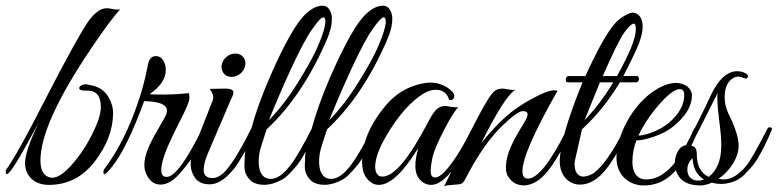

<svg xmlns="http://www.w3.org/2000/svg" viewBox="-45 -647 2730 674"><path d="M309 -272C309 -252 303 -230 292 -205C272 -158 246 -115 215 -78C184 -41 159 -23 138 -23C135 -23 133 -23 131 -24C108 -29 97 -49 97 -84C97 -170 156 -300 273 -474C320 -544 355 -591 377 -614C372 -613 363 -613 352 -615C341 -617 336 -618 335 -618H330C329 -618 329 -618 329 -618C308 -618 286 -602 263 -569C235 -527 186 -438 116 -302C47 -166 0 -83 -23 -52C-24 -49 -25 -47 -25 -45C-25 -35 -22 -33 -15 -39C1 -54 36 -114 91 -217C59 -150 43 -103 43 -75C43 -28 77 2 126 2C193 2 247 -26 289 -82C331 -137 352 -194 352 -251C352 -267 348 -283 339 -300C326 -327 303 -344 268 -349C238 -359 214 -328 254 -329H262C293 -329 309 -310 309 -272Z M537 -401C537 -409 536 -416 534 -422C527 -441 517 -450 502 -450C487 -450 478 -440 474 -419C463 -358 444 -294 417 -227C390 -160 357 -101 320 -52C319 -49 318 -47 318 -45C318 -35 321 -33 328 -39C367 -76 407 -150 449 -260L461 -292C514 -291 541 -280 541 -259C541 -254 540 -249 538 -244C536 -239 527 -223 510 -194C493 -165 481 -141 473 -121C458 -81 461 -58 465 -46C475 -15 493 1 519 1C542 1 567 -14 592 -45C635 -94 650 -129 667 -164C676 -182 680 -192 680 -195C680 -202 673 -210 664 -193C609 -82 568 -26 540 -26C518 -26 515 -51 532 -102C548 -147 571 -190 586 -221C599 -246 620 -287 620 -304C620 -313 619 -318 618 -320C550 -313 507 -315 480 -316C518 -343 537 -371 537 -401Z M733 -418C730 -395 745 -377 768 -377C791 -377 812 -395 816 -418C820 -441 804 -459 781 -459C758 -459 737 -441 733 -418ZM701 -22C680 -22 670 -32 670 -51C670 -68 676 -89 687 -114L767 -301C780 -325 777 -336 746 -336L691 -335C707 -314 704 -301 701 -293L637 -130C620 -87 619 -51 640 -22C651 -7 668 0 692 0C717 0 743 -16 770 -47C780 -58 791 -74 803 -95C816 -116 824 -132 828 -141C833 -150 838 -161 843 -172C854 -196 852 -198 849 -201C844 -205 840 -202 835 -192C797 -116 766 -66 741 -41C727 -28 714 -22 701 -22Z M905 -19C858 -19 859 -84 868 -120C876 -149 890 -188 891 -193C970 -266 1039 -366 1096 -493C1112 -528 1120 -556 1120 -579C1120 -585 1120 -590 1119 -594C1114 -616 1103 -627 1088 -627C1066 -627 1044 -615 1021 -591C998 -567 959 -507 902 -376C874 -311 852 -250 837 -195C836 -192 833 -181 826 -161C820 -141 816 -120 814 -99C815 -64 804 -43 837 -11C860 6 904 9 951 -20C968 -31 990 -58 1001 -71C1013 -86 1032 -122 1037 -133L1051 -163L1064 -191C1066 -196 1065 -199 1062 -202C1057 -204 1052 -200 1047 -191C996 -91 953 -19 905 -19ZM1090 -586C1099 -586 1105 -565 1073 -490C1058 -453 1033 -409 1000 -356C967 -303 933 -260 899 -225C919 -276 945 -336 976 -404C1008 -473 1033 -520 1052 -546C1071 -573 1083 -586 1090 -586Z M1117 -19C1070 -19 1071 -84 1080 -120C1088 -149 1102 -188 1103 -193C1182 -266 1251 -366 1308 -493C1324 -528 1332 -556 1332 -579C1332 -585 1332 -590 1331 -594C1326 -616 1315 -627 1300 -627C1278 -627 1256 -615 1233 -591C1210 -567 1171 -507 1114 -376C1086 -311 1064 -250 1049 -195C1048 -192 1045 -181 1038 -161C1032 -141 1028 -120 1026 -99C1027 -64 1016 -43 1049 -11C1072 6 1116 9 1163 -20C1180 -31 1202 -58 1213 -71C1225 -86 1244 -122 1249 -133L1263 -163L1276 -191C1278 -196 1277 -199 1274 -202C1269 -204 1264 -200 1259 -191C1208 -91 1165 -19 1117 -19ZM1302 -586C1311 -586 1317 -565 1285 -490C1270 -453 1245 -409 1212 -356C1179 -303 1145 -260 1111 -225C1131 -276 1157 -336 1188 -404C1220 -473 1245 -520 1264 -546C1283 -573 1295 -586 1302 -586Z M1482 -24C1462 -24 1465 -53 1473 -94C1478 -115 1491 -147 1513 -189C1535 -232 1552 -259 1564 -271C1553 -268 1524 -275 1519 -275C1492 -275 1479 -260 1454 -211C1389 -88 1337 -27 1297 -27C1264 -27 1259 -83 1311 -170C1332 -206 1354 -237 1378 -264C1420 -309 1455 -332 1484 -332C1509 -332 1525 -320 1532 -296C1549 -293 1556 -310 1543 -325C1522 -346 1496 -357 1465 -357C1454 -357 1442 -355 1429 -352C1382 -341 1343 -316 1311 -279C1254 -212 1226 -145 1226 -80C1226 -46 1236 -22 1256 -8C1265 -1 1274 2 1285 2C1324 2 1370 -41 1423 -127C1410 -79 1410 -46 1422 -26C1434 -7 1450 2 1469 2C1511 2 1563 -60 1624 -184C1626 -189 1627 -193 1627 -196C1627 -202 1624 -204 1619 -202C1616 -201 1613 -198 1610 -192C1583 -137 1556 -93 1529 -59C1510 -36 1495 -24 1482 -24Z M1912 -328C1909 -329 1905 -330 1901 -330C1884 -330 1858 -320 1822 -300C1786 -281 1755 -259 1729 -236C1704 -213 1675 -183 1644 -144C1700 -256 1740 -319 1765 -332C1754 -329 1725 -336 1720 -336C1706 -336 1695 -332 1687 -324C1670 -307 1633 -241 1577 -124C1546 -58 1525 -14 1514 7C1519 4 1528 3 1543 2C1558 1 1567 0 1572 -1C1577 -3 1582 -7 1586 -14C1631 -102 1677 -168 1725 -212C1757 -242 1779 -257 1790 -257C1801 -257 1807 -253 1807 -246C1807 -239 1803 -230 1796 -218C1766 -170 1748 -135 1741 -114C1734 -93 1731 -74 1731 -59C1731 -44 1734 -33 1741 -24C1766 13 1821 17 1869 -36C1894 -63 1924 -113 1959 -184C1969 -193 1959 -218 1945 -193C1888 -78 1842 -20 1808 -20C1795 -20 1789 -29 1789 -46C1789 -90 1830 -184 1912 -328Z M1920 -80C1920 -33 1950 1 1991 1C2032 1 2070 -28 2106 -86C2119 -105 2136 -138 2158 -184C2166 -204 2153 -209 2145 -190C2106 -113 2071 -63 2039 -39C2025 -31 2012 -27 2001 -27C1970 -30 1969 -70 1975 -91L1998 -193C2050 -241 2094 -296 2131 -358H2189C2199 -358 2202 -380 2191 -380H2143C2158 -408 2173 -438 2188 -471C2203 -504 2211 -531 2211 -554C2211 -577 2203 -593 2188 -600C2181 -603 2169 -608 2134 -583C2099 -559 2058 -485 2010 -380H1950C1940 -380 1937 -358 1948 -358H2000C1947 -228 1920 -135 1920 -80ZM2071 -380C2106 -460 2131 -511 2146 -532C2161 -553 2173 -564 2180 -564C2185 -564 2187 -557 2187 -544C2187 -513 2165 -459 2121 -380ZM2108 -358C2077 -307 2043 -262 2007 -225L2061 -358Z M2189 -154C2203 -154 2223 -158 2250 -167C2277 -176 2297 -187 2312 -198C2360 -235 2384 -273 2384 -313C2384 -324 2378 -335 2367 -344C2343 -360 2315 -359 2284 -346C2189 -306 2119 -180 2119 -93C2119 -33 2162 4 2215 4C2265 4 2307 -19 2341 -66C2356 -86 2371 -112 2386 -144C2401 -177 2409 -194 2409 -197C2409 -200 2408 -201 2405 -202C2398 -203 2393 -199 2388 -188C2339 -74 2284 -17 2223 -17C2192 -17 2175 -41 2175 -78C2175 -106 2180 -131 2189 -154ZM2357 -314C2357 -279 2339 -246 2302 -215C2270 -188 2219 -171 2196 -171C2213 -206 2233 -237 2256 -265C2294 -311 2322 -334 2341 -334C2352 -334 2357 -327 2357 -314Z M2477 -19C2516 -46 2548 -92 2548 -136C2548 -158 2540 -186 2525 -221C2512 -249 2499 -269 2499 -306C2499 -341 2510 -364 2533 -375C2541 -379 2551 -380 2566 -373C2573 -370 2578 -371 2580 -376C2585 -387 2562 -397 2543 -397C2508 -397 2477 -369 2450 -312C2426 -260 2397 -202 2363 -137C2330 -135 2316 -74 2327 -52C2337 -15 2366 4 2413 4C2425 4 2439 1 2454 -6C2477 1 2501 0 2526 -8C2541 -13 2555 -21 2566 -32L2587 -54C2610 -78 2623 -105 2639 -135C2654 -167 2662 -185 2665 -193C2665 -198 2662 -201 2656 -200C2653 -200 2650 -198 2649 -195C2613 -125 2588 -81 2574 -64C2548 -33 2522 -17 2495 -17C2492 -17 2486 -18 2477 -19ZM2443 -26C2415 -39 2401 -66 2401 -105C2401 -125 2394 -135 2380 -135C2392 -157 2423 -219 2474 -320C2473 -311 2471 -293 2480 -221C2485 -185 2487 -157 2487 -136C2487 -85 2472 -49 2443 -26ZM2368 -53C2368 -67 2374 -80 2386 -92C2388 -57 2401 -32 2426 -17C2421 -14 2414 -13 2406 -13C2387 -13 2374 -22 2369 -40C2368 -45 2368 -49 2368 -53Z"/></svg>

Font: VL Great Vibes
Style: Regular
Weight: 400
Designer: Robert E. Leuschke
Foundry: Robert E. Leuschke
Version: Version 1.001